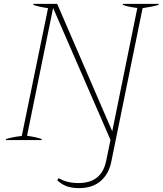

<svg xmlns="http://www.w3.org/2000/svg" viewBox="-20 -720 836 987"><path d="M274 206 282 196Q323 221 384 221Q503 221 526 106L548 -1L253 -679L119 -22Q168 -15 195 -5L194 0H10L11 -5Q44 -16 92 -21L227 -678Q179 -685 151 -695L152 -700H274L557 -45L686 -679Q641 -684 611 -695L612 -700H796L795 -695Q767 -686 713 -678L552 112Q539 175 497 211Q455 247 387 247Q347 247 320.5 236.5Q294 226 274 206Z"/></svg>

Font: Trirong Thin
Style: Italic
Weight: 250
Italic angle: -12°
Designer: Katatrad Team
Foundry: CadsonDemak
Version: Version 1.001